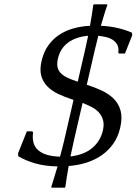

<svg xmlns="http://www.w3.org/2000/svg" viewBox="-20 -770 630 886"><path d="M216.5 93 217.8 96H278.8L281.5 93C283.7 77.7 286 62 288.4 46C290.7 30 293.6 13.3 296.9 -4C324.7 -6 351.5 -11 377.4 -19C403.2 -27 426.6 -38.2 447.6 -52.5C468.6 -66.8 486.7 -84.5 501.9 -105.5C517 -126.5 528 -151.7 534.8 -181C541.9 -211.7 542.4 -237.8 536.4 -259.5C530.4 -281.2 519.8 -299.5 504.6 -314.5C489.4 -329.5 471.1 -342 449.8 -352C428.4 -362 406.2 -370.7 383.3 -378C381.9 -378 381 -378.3 380.5 -379L406.8 -493L418.7 -544.5C423.1 -563.5 428.1 -583.7 433.7 -605C445.4 -603.7 457.1 -601.7 468.8 -599C480.5 -596.3 491 -592 500.3 -586C509.6 -580 516.6 -572.3 521.5 -563C526.3 -553.7 527.8 -542 525.9 -528L528.7 -523H556.7L590.4 -608L588.9 -619C573.3 -626.3 553 -633.2 528.1 -639.5C503.3 -645.8 475.7 -649.7 445.3 -651C450.5 -667.7 455.5 -684.2 460.2 -700.5C465 -716.8 470.1 -732.3 475.5 -747L474.1 -750H413.1L410.5 -747C408.4 -732.3 406.2 -716.8 403.7 -700.5C401.3 -684.2 398.5 -667.7 395.3 -651C367.7 -649.7 341.7 -645.5 317.4 -638.5C293.1 -631.5 271.3 -621.5 252 -608.5C232.6 -595.5 216 -579.2 202.2 -559.5C188.3 -539.8 178.1 -516 171.7 -488C165.7 -462 165.2 -439.7 170.2 -421C175.2 -402.3 184.4 -386 197.9 -372C211.3 -358 228.3 -346.2 248.7 -336.5C269.1 -326.8 291.7 -318 316.6 -310C317.1 -309.3 318 -309 319.3 -309L293.7 -198L276.4 -123C270.5 -97.7 264 -72.3 256.9 -47C211.2 -48.3 177.8 -58.2 156.7 -76.5C135.6 -94.8 127.6 -122.3 132.7 -159L128.9 -164H103.9L63.5 -63L64.3 -49C86.6 -35.7 112.7 -24.7 142.7 -16C172.7 -7.3 206.9 -2.7 245.5 -2C240.3 14.7 235.3 31 230.7 47C226 63 221.2 78.3 216.5 93ZM338.7 -198 361.1 -295C376.4 -289 390.7 -282.5 404.1 -275.5C417.5 -268.5 428.5 -260 437.2 -250C445.9 -240 452 -228.3 455.6 -215C459.2 -201.7 458.9 -186 454.8 -168C447.4 -136 431.4 -109.3 406.8 -88C382.2 -66.7 348.3 -53.3 305.1 -48C310.3 -73.3 315.8 -98.7 321.6 -124ZM247.4 -500C254.7 -531.3 270.3 -555.8 294.4 -573.5C318.5 -591.2 349.2 -601.7 386.7 -605C382.4 -583.7 378.1 -563.5 373.7 -544.5L361.8 -493L338.7 -393C320.1 -399 304.2 -405.2 291 -411.5C277.8 -417.8 267.5 -425 260 -433C252.5 -441 247.6 -450.3 245.4 -461C243.2 -471.7 243.9 -484.7 247.4 -500Z"/></svg>

Font: Quattrocento
Style: Italic
Weight: 400
Italic angle: -13°
Designer: Pablo Impallari
Foundry: Pablo Impallari, Igino Marini, Branda Gallo
Version: Version 2.000